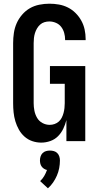

<svg xmlns="http://www.w3.org/2000/svg" viewBox="-20 -763 540 1038"><path d="M203 8Q178 8 154.5 0Q131 -8 112.5 -24.5Q94 -41 82 -62.5Q70 -84 63 -107.5Q56 -131 53.5 -155.5Q51 -180 51 -205V-530Q51 -557 55 -584.5Q59 -612 70 -637Q81 -662 99.5 -683.5Q118 -705 141.5 -718.5Q165 -732 192.5 -737.5Q220 -743 247 -743Q273 -743 298.5 -738.5Q324 -734 347 -722.5Q370 -711 388.5 -692.5Q407 -674 419.5 -651.5Q432 -629 437.5 -603.5Q443 -578 443 -552V-546H332V-549Q332 -567 327 -585Q322 -603 311 -617.5Q300 -632 282.5 -639.5Q265 -647 247 -647Q233 -647 220 -643Q207 -639 197 -630Q187 -621 180 -609Q173 -597 169 -584Q165 -571 163.5 -557.5Q162 -544 162 -530V-205Q162 -185 166 -164.5Q170 -144 180.5 -126Q191 -108 209.5 -98Q228 -88 249 -88Q262 -88 275 -92.5Q288 -97 298 -106Q308 -115 314 -127Q320 -139 323.5 -152Q327 -165 328.5 -178.5Q330 -192 330 -205V-310H250V-406H441V0H339V-114Q333 -90 322 -67Q311 -44 293.5 -26.5Q276 -9 252 -0.5Q228 8 203 8ZM239 255 197 216Q210 204 219 188.5Q228 173 234 156Q225 154 217.5 149Q210 144 205 137Q200 130 198 121.5Q196 113 196 104Q196 93 199.5 82.5Q203 72 210.5 64.5Q218 57 228.5 54Q239 51 250 51Q261 51 271.5 54Q282 57 289.5 64.5Q297 72 300.5 82.5Q304 93 304 104Q304 125 300 146Q296 167 287.5 186.5Q279 206 267 223.5Q255 241 239 255Z"/></svg>

Font: Iosevka Term
Style: Bold
Weight: 700
Monospace: yes
Designer: Belleve Invis
Foundry: Belleve Invis
Version: Version 30.0.1